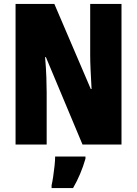

<svg xmlns="http://www.w3.org/2000/svg" viewBox="-20 -827 696 975"><path d="M597 -93H399L213 -537H209Q214 -478 215.5 -432.5Q217 -387 217 -356V-93H59V-807H256L441 -375H445Q442 -429 440 -472.5Q438 -516 438 -548V-807H597ZM414 -21Q391 59 351 128H242V114Q246 97 250 70Q254 43 257 15.5Q260 -12 260 -32H414Z"/></svg>

Font: Noto Sans Kannada UI ExtraCondensed Black
Style: Regular
Weight: 900
Width: 2
Designer: Jelle Bosma - Monotype Design Team
Foundry: Monotype Imaging Inc.
Version: Version 2.005; ttfautohint (v1.8.4.7-5d5b)